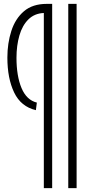

<svg xmlns="http://www.w3.org/2000/svg" viewBox="-20 -760 454 990"><path d="M332 210V-740H375V210ZM170 -231 165 -192Q88 -210 53 -283Q18 -356 18 -463Q18 -537 38.5 -600.5Q59 -664 103.5 -702Q148 -740 221 -740H249V210H206V-693Q158 -691 126.5 -660Q95 -629 80 -577Q65 -525 65 -462Q65 -368 91 -306Q117 -244 170 -231Z"/></svg>

Font: Georama Extra Condensed Light
Style: Regular
Weight: 300
Width: 2
Designer: Jean-Baptiste Levee
Foundry: Production Type
Version: Version 1.000